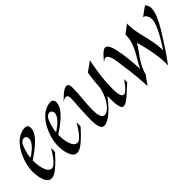

<svg xmlns="http://www.w3.org/2000/svg" viewBox="56 -1138 1794 1794"><g transform="rotate(-45 953.0 -241.5)"><path d="M312 -196C256 -95 212 -64 212 -64C202 -57 192 -54 183 -54C122 -54 109 -174 109 -223V-234C184 -284 312 -373 312 -459C312 -481 303 -503 276 -503C126 -503 33 -293 33 -162C33 -113 45 11 116 11C137 11 162 0 191 -23C191 -23 244 -64 312 -142ZM221 -430C258 -375 173 -303 111 -265C117 -328 136 -379 149 -405C167 -442 206 -448 221 -430Z M650 -196C594 -95 550 -64 550 -64C540 -57 530 -54 521 -54C460 -54 447 -174 447 -223V-234C522 -284 650 -373 650 -459C650 -481 641 -503 614 -503C464 -503 371 -293 371 -162C371 -113 383 11 454 11C475 11 500 0 529 -23C529 -23 582 -64 650 -142ZM559 -430C596 -375 511 -303 449 -265C455 -328 474 -379 487 -405C505 -442 544 -448 559 -430Z M1250 -167C1190 -79 1159 -68 1159 -68C1130 -59 1109 -79 1109 -182C1109 -290 1124 -399 1148 -517L1053 -449C1044 -388 1037 -327 1033 -264C1028 -247 1024 -233 1024 -233C1000 -146 943 -63 889 -58C847 -54 837 -111 837 -174C837 -264 853 -353 853 -447C853 -467 854 -504 823 -504C783 -504 726 -441 695 -411C716 -428 732 -435 745 -435C767 -435 775 -413 773 -381C769 -330 762 -226 760 -126C759 -26 778 5 804 10C831 15 878 -3 943 -67C943 -67 983 -106 1028 -166V-119C1028 -41 1040 9 1066 10C1099 12 1149 -34 1169 -53C1169 -53 1189 -72 1250 -126ZM692 -409 695 -411Z M1697 -59C1752 -150 1900 -344 1900 -454C1900 -479 1892 -501 1874 -516L1783 -450C1803 -453 1831 -425 1831 -376C1831 -309 1753 -183 1698 -99C1697 -262 1627 -388 1637 -516L1553 -452C1556 -323 1475 -237 1423 -128C1417 -298 1392 -427 1372 -467C1360 -492 1346 -502 1332 -502C1301 -502 1249 -436 1228 -411C1242 -422 1257 -432 1270 -432C1294 -432 1315 -399 1327 -283C1327 -283 1352 -133 1359 34L1425 -59C1445 -155 1520 -233 1575 -322C1581 -298 1585 -285 1585 -285C1585 -285 1631 -123 1631 3C1631 13 1631 24 1630 34L1697 -59Z"/></g></svg>

Font: Quintessential
Style: Regular
Weight: 400
Designer: Astigmatic (AOETI)
Foundry: Astigmatic (AOETI)
Version: Version 1.000